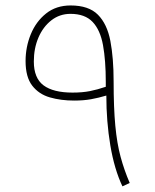

<svg xmlns="http://www.w3.org/2000/svg" viewBox="-20 -675 560 693"><path d="M363.8 -330.1Q335.9 -321.8 308.8 -316.9Q281.7 -312 247.6 -312Q199.7 -312 159.9 -323.5Q120.1 -335 96.2 -366Q72.3 -397 72.3 -454.6Q72.3 -505.4 91.1 -551.3Q109.9 -597.2 146.2 -626.2Q182.6 -655.3 234.9 -655.3Q300.3 -655.3 333.5 -621.8Q366.7 -588.4 378.4 -527.1Q390.1 -465.8 390.1 -381.3Q390.1 -285.6 396.2 -221.2Q402.3 -156.7 415.3 -108.9Q428.2 -61 448.2 -14.6L421.9 -2.4Q392.6 -64.5 378.2 -150.4Q363.8 -236.3 363.8 -330.1ZM361.8 -361.8V-379.4Q361.8 -457 351.8 -512Q341.8 -566.9 314.2 -595.9Q286.6 -625 234.4 -625Q195.3 -625 165.3 -601.6Q135.3 -578.1 118.7 -539.3Q102.1 -500.5 102.1 -453.1Q102.1 -393.1 137.2 -366.9Q172.4 -340.8 241.7 -340.8Q277.3 -340.8 304.7 -346.2Q332 -351.6 361.8 -361.8Z"/></svg>

Font: Estedad-FD Thin
Style: Regular
Weight: 100
Designer: Amin Abedi
Version: Version 7.3